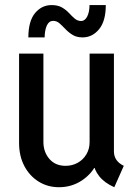

<svg xmlns="http://www.w3.org/2000/svg" viewBox="-20 -744 549 771"><path d="M216.8 7.8Q171.4 7.8 135 -14.9Q98.6 -37.6 77.6 -77.6Q56.6 -117.7 56.6 -169.9V-528.8H154.3V-174.3Q154.3 -133.8 178.2 -106Q202.1 -78.1 243.2 -78.1Q270 -78.1 292 -90.3Q314 -102.5 326.9 -124.3Q339.8 -146 339.8 -173.3V-528.8H437.5V-136.2Q437.5 -116.7 447.3 -102.3Q457 -87.9 477.1 -78.1L439 7.8Q399.4 -9.8 378.4 -36.4Q357.4 -63 355.5 -91.3L375.5 -69.3H336.9L370.6 -92.3Q351.1 -47.9 309.8 -20Q268.6 7.8 216.8 7.8ZM93.8 -593.8Q94.2 -660.2 121.1 -691.9Q147.9 -723.6 187 -723.6Q212.4 -723.6 228.8 -714.1Q245.1 -704.6 257.1 -691.7Q269 -678.7 280.3 -669.2Q291.5 -659.7 305.2 -659.7Q321.3 -659.7 330.3 -678Q339.4 -696.3 339.4 -723.6H404.8Q404.8 -659.2 377.7 -626.5Q350.6 -593.8 311.5 -593.8Q288.1 -593.8 271.7 -603.8Q255.4 -613.8 242.9 -627Q230.5 -640.1 219.2 -650.1Q208 -660.2 193.4 -660.2Q176.8 -660.2 168.2 -641.8Q159.7 -623.5 159.2 -593.8Z"/></svg>

Font: Reddit Sans Condensed Medium
Style: Regular
Weight: 500
Designer: Stephen Hutchings
Foundry: Reddit
Version: Version 1.014